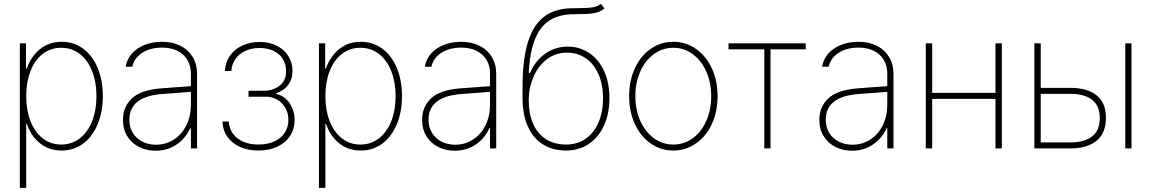

<svg xmlns="http://www.w3.org/2000/svg" viewBox="-20 -749 5813 969"><path d="M80.1 -530.3H111.3V-403.3H115.2Q136.7 -464.4 182.1 -501.2Q227.5 -538.1 291 -538.1Q353.5 -538.1 400.6 -502.7Q447.8 -467.3 473.4 -405Q499 -342.8 499 -263.7Q499 -185.1 473.1 -122.6Q447.3 -60.1 400.1 -24.7Q353 10.7 291 10.7Q227.5 10.7 181.6 -26.1Q135.7 -63 115.2 -125H112.3V199.2H80.1ZM289.1 -19.5Q342.8 -19.5 383.3 -51.3Q423.8 -83 445.3 -138.7Q466.8 -194.3 466.8 -263.7Q466.8 -333.5 445.3 -388.9Q423.8 -444.3 383.5 -476.1Q343.3 -507.8 289.1 -507.8Q234.9 -507.8 194.8 -476.3Q154.8 -444.8 133.5 -389.2Q112.3 -333.5 112.3 -263.7Q112.3 -193.8 133.8 -138.2Q155.3 -82.5 195.3 -51Q235.4 -19.5 289.1 -19.5Z M789.1 -302.7Q825.7 -305.7 869.4 -308.8Q913.1 -312 943.4 -314V-377.9Q943.4 -417 925.5 -446.8Q907.7 -476.6 874.8 -492.7Q841.8 -508.8 797.9 -508.8Q740.2 -508.8 699 -483.2Q657.7 -457.5 647.5 -412.1H614.3Q620.6 -450.7 646.2 -479.2Q671.9 -507.8 711.4 -522.9Q751 -538.1 797.9 -538.1Q848.6 -538.1 888.7 -518.8Q928.7 -499.5 951.7 -462.6Q974.6 -425.8 974.6 -376V0H943.4V-102.5H940.4Q917 -50.8 871.1 -19.5Q825.2 11.7 765.6 11.7Q720.7 11.7 682.9 -6.8Q645 -25.4 622.8 -60.8Q600.6 -96.2 600.6 -144.5Q600.6 -209.5 645.3 -252Q689.9 -294.4 789.1 -302.7ZM767.6 -18.6Q816.9 -18.6 857.2 -44.4Q897.5 -70.3 920.4 -116.5Q943.4 -162.6 943.4 -220.7V-285.6L900.4 -282.2Q813 -274.9 797.9 -274.4Q632.8 -261.7 632.8 -144.5Q632.8 -106.9 650.4 -78.4Q668 -49.8 698.7 -34.2Q729.5 -18.6 767.6 -18.6Z M1284.2 -19.5Q1329.6 -19.5 1363.8 -34.9Q1397.9 -50.3 1416.7 -78.6Q1435.5 -106.9 1435.5 -143.6Q1435.5 -177.2 1420.9 -203.4Q1406.2 -229.5 1381.8 -244.4Q1357.4 -259.3 1329.1 -260.7H1234.4V-291H1326.2Q1372.6 -297.9 1398.2 -322.5Q1423.8 -347.2 1423.8 -389.6Q1423.8 -424.8 1407.2 -451.4Q1390.6 -478 1360.1 -492.4Q1329.6 -506.8 1290 -506.8Q1250 -506.8 1218.3 -492.2Q1186.5 -477.5 1168 -450.9Q1149.4 -424.3 1147.5 -390.6H1115.2Q1117.2 -434.1 1140.1 -467.3Q1163.1 -500.5 1202.4 -518.8Q1241.7 -537.1 1290 -537.1Q1339.4 -537.1 1377.2 -518.1Q1415 -499 1435.5 -465.8Q1456.1 -432.6 1456.1 -390.6Q1456.1 -349.1 1434.1 -319.8Q1412.1 -290.5 1375 -279.3V-274.4Q1400.4 -269.5 1421.4 -251.2Q1442.4 -232.9 1454.6 -204.6Q1466.8 -176.3 1466.8 -143.6Q1466.8 -98.6 1444.3 -63.7Q1421.9 -28.8 1380.4 -9Q1338.9 10.7 1284.2 10.7Q1231.9 10.7 1191.2 -7.6Q1150.4 -25.9 1127.2 -59.1Q1104 -92.3 1102.5 -135.7H1134.8Q1136.7 -100.6 1155.5 -74.5Q1174.3 -48.3 1207.3 -33.9Q1240.2 -19.5 1284.2 -19.5Z M1589.8 -530.3H1621.1V-403.3H1625Q1646.5 -464.4 1691.9 -501.2Q1737.3 -538.1 1800.8 -538.1Q1863.3 -538.1 1910.4 -502.7Q1957.5 -467.3 1983.2 -405Q2008.8 -342.8 2008.8 -263.7Q2008.8 -185.1 1982.9 -122.6Q1957 -60.1 1909.9 -24.7Q1862.8 10.7 1800.8 10.7Q1737.3 10.7 1691.4 -26.1Q1645.5 -63 1625 -125H1622.1V199.2H1589.8ZM1798.8 -19.5Q1852.5 -19.5 1893.1 -51.3Q1933.6 -83 1955.1 -138.7Q1976.6 -194.3 1976.6 -263.7Q1976.6 -333.5 1955.1 -388.9Q1933.6 -444.3 1893.3 -476.1Q1853 -507.8 1798.8 -507.8Q1744.6 -507.8 1704.6 -476.3Q1664.6 -444.8 1643.3 -389.2Q1622.1 -333.5 1622.1 -263.7Q1622.1 -193.8 1643.6 -138.2Q1665 -82.5 1705.1 -51Q1745.1 -19.5 1798.8 -19.5Z M2298.8 -302.7Q2335.4 -305.7 2379.2 -308.8Q2422.9 -312 2453.1 -314V-377.9Q2453.1 -417 2435.3 -446.8Q2417.5 -476.6 2384.5 -492.7Q2351.6 -508.8 2307.6 -508.8Q2250 -508.8 2208.7 -483.2Q2167.5 -457.5 2157.2 -412.1H2124Q2130.4 -450.7 2156 -479.2Q2181.6 -507.8 2221.2 -522.9Q2260.7 -538.1 2307.6 -538.1Q2358.4 -538.1 2398.4 -518.8Q2438.5 -499.5 2461.4 -462.6Q2484.4 -425.8 2484.4 -376V0H2453.1V-102.5H2450.2Q2426.8 -50.8 2380.9 -19.5Q2335 11.7 2275.4 11.7Q2230.5 11.7 2192.6 -6.8Q2154.8 -25.4 2132.6 -60.8Q2110.4 -96.2 2110.4 -144.5Q2110.4 -209.5 2155 -252Q2199.7 -294.4 2298.8 -302.7ZM2277.3 -18.6Q2326.7 -18.6 2366.9 -44.4Q2407.2 -70.3 2430.2 -116.5Q2453.1 -162.6 2453.1 -220.7V-285.6L2410.2 -282.2Q2322.8 -274.9 2307.6 -274.4Q2142.6 -261.7 2142.6 -144.5Q2142.6 -106.9 2160.2 -78.4Q2177.7 -49.8 2208.5 -34.2Q2239.3 -18.6 2277.3 -18.6Z M2903.3 -677.7Q2873 -677.7 2858.4 -676.8Q2753.4 -670.9 2704.3 -597.7Q2655.3 -524.4 2648.4 -380.9H2655.3Q2681.2 -442.4 2731.4 -478Q2781.7 -513.7 2845.7 -513.7Q2905.3 -513.7 2952.9 -482.2Q3000.5 -450.7 3028.1 -391.8Q3055.7 -333 3055.7 -253.9Q3055.7 -175.8 3028.3 -115.7Q3001 -55.7 2951.4 -22.5Q2901.9 10.7 2836.9 10.7Q2769.5 10.7 2720 -20.3Q2670.4 -51.3 2643.8 -111.1Q2617.2 -170.9 2617.2 -255.9V-309.6Q2617.2 -442.4 2642.1 -528.8Q2667 -615.2 2719 -659.2Q2771 -703.1 2853.5 -707Q2871.1 -708 2904.3 -708Q2945.8 -708 2970.7 -711.9Q2995.6 -715.8 3012.7 -729.5L3030.3 -707Q3017.1 -693.8 2997.8 -687.7Q2978.5 -681.6 2958.5 -679.9Q2938.5 -678.2 2903.3 -677.7ZM3023.4 -253.9Q3023.4 -323.7 3000 -375.7Q2976.6 -427.7 2935.3 -455.6Q2894 -483.4 2841.8 -483.4Q2784.2 -483.4 2740.2 -450Q2696.3 -416.5 2672.6 -361.6Q2648.9 -306.6 2648.4 -245.1Q2648.4 -173.8 2671.1 -123.3Q2693.8 -72.8 2736.1 -46.1Q2778.3 -19.5 2836.9 -19.5Q2893.1 -19.5 2935.3 -48.6Q2977.5 -77.6 3000.5 -130.6Q3023.4 -183.6 3023.4 -253.9Z M3155.3 -263.7Q3155.3 -341.8 3184.1 -404.3Q3212.9 -466.8 3263.9 -502.4Q3314.9 -538.1 3377.9 -538.1Q3440.9 -538.1 3492.2 -502.4Q3543.5 -466.8 3572.5 -404.1Q3601.6 -341.3 3601.6 -263.7Q3601.6 -185.5 3572.5 -123Q3543.5 -60.5 3492.2 -24.9Q3440.9 10.7 3377.9 10.7Q3314.9 10.7 3263.9 -24.9Q3212.9 -60.5 3184.1 -123Q3155.3 -185.5 3155.3 -263.7ZM3569.3 -263.7Q3569.3 -332 3544.7 -387.7Q3520 -443.4 3476.3 -475.6Q3432.6 -507.8 3377.9 -507.8Q3323.2 -507.8 3279.5 -475.6Q3235.8 -443.4 3211.2 -387.7Q3186.5 -332 3186.5 -263.7Q3186.5 -195.3 3211.2 -139.6Q3235.8 -84 3279.5 -51.8Q3323.2 -19.5 3377.9 -19.5Q3433.1 -19.5 3476.8 -51.8Q3520.5 -84 3544.9 -139.6Q3569.3 -195.3 3569.3 -263.7Z M3656.7 -530.3H4046.4V-500H3868.7V0H3837.4V-500H3656.7Z M4303.7 -302.7Q4340.3 -305.7 4384 -308.8Q4427.7 -312 4458 -314V-377.9Q4458 -417 4440.2 -446.8Q4422.4 -476.6 4389.4 -492.7Q4356.4 -508.8 4312.5 -508.8Q4254.9 -508.8 4213.6 -483.2Q4172.4 -457.5 4162.1 -412.1H4128.9Q4135.3 -450.7 4160.9 -479.2Q4186.5 -507.8 4226.1 -522.9Q4265.6 -538.1 4312.5 -538.1Q4363.3 -538.1 4403.3 -518.8Q4443.4 -499.5 4466.3 -462.6Q4489.3 -425.8 4489.3 -376V0H4458V-102.5H4455.1Q4431.6 -50.8 4385.7 -19.5Q4339.8 11.7 4280.3 11.7Q4235.4 11.7 4197.5 -6.8Q4159.7 -25.4 4137.5 -60.8Q4115.2 -96.2 4115.2 -144.5Q4115.2 -209.5 4159.9 -252Q4204.6 -294.4 4303.7 -302.7ZM4282.2 -18.6Q4331.5 -18.6 4371.8 -44.4Q4412.1 -70.3 4435.1 -116.5Q4458 -162.6 4458 -220.7V-285.6L4415 -282.2Q4327.6 -274.9 4312.5 -274.4Q4147.5 -261.7 4147.5 -144.5Q4147.5 -106.9 4165 -78.4Q4182.6 -49.8 4213.4 -34.2Q4244.1 -18.6 4282.2 -18.6Z M4684.6 -280.3H5003.9V-530.3H5036.1V0H5003.9V-250H4684.6V0H4652.3V-530.3H4684.6Z M5561.5 -154.3Q5561.5 -77.6 5514.6 -38.8Q5467.8 0 5381.8 0H5200.2V-530.3H5232.4V-305.7H5381.8Q5467.8 -305.7 5514.6 -267.8Q5561.5 -230 5561.5 -154.3ZM5381.8 -30.3Q5453.1 -30.3 5491.7 -60.3Q5530.3 -90.3 5530.3 -153.3Q5530.3 -215.3 5491.7 -245.4Q5453.1 -275.4 5381.8 -275.4H5232.4V-30.3ZM5659.2 -530.3H5690.4V0H5659.2Z"/></svg>

Font: Pretendard Std Thin
Style: Regular
Weight: 100
Designer: Base glyphs from Inter by Rasmus Andersson; Hangeul glyphs from Noto Sans CJK(Source Han Sans) by Jang Soo-young and Kan
Foundry: Kil Hyung-jin
Version: Version 1.309